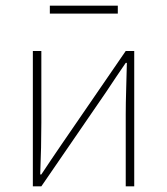

<svg xmlns="http://www.w3.org/2000/svg" viewBox="-20 -658 590 678"><path d="M96 0V-478H126V-224Q126 -184 125 -137Q124 -90 122 -42H126Q141 -65 161 -94.5Q181 -124 196 -146L424 -478H454V0H424V-254Q424 -294 425.5 -341Q427 -388 428 -436H424Q409 -414 389 -384.5Q369 -355 354 -332L126 0ZM156 -610V-638H396V-610Z"/></svg>

Font: Source Sans 3 VF
Style: Regular
Weight: 200
Designer: Paul D. Hunt
Foundry: Adobe
Version: Version 3.046;hotconv 1.0.118;makeotfexe 2.5.65603